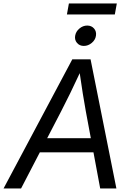

<svg xmlns="http://www.w3.org/2000/svg" viewBox="-47 -1062 736 1082"><path d="M-26.9 0 360.4 -727.5H463.4L608.9 0H517.6L436.5 -435.5Q429.2 -475.1 419.7 -533.9Q410.2 -592.8 397 -684.6H418.9Q377 -594.7 348.4 -536.1Q319.8 -477.5 297.9 -435.5L71.8 0ZM142.6 -203.6 155.8 -283.2H520L506.8 -203.6ZM425.3 -803.2Q401.4 -803.2 387 -820.1Q372.6 -836.9 376.5 -860.4Q380.4 -884.3 400.4 -901.1Q420.4 -918 444.3 -918Q468.8 -918 483.2 -901.1Q497.6 -884.3 493.7 -860.4Q490.2 -836.9 470 -820.1Q449.7 -803.2 425.3 -803.2ZM611.3 -1042.5 600.1 -980.5H330.1L341.3 -1042.5Z"/></svg>

Font: Inter 24pt
Style: Italic
Weight: 400
Italic angle: -9.3988°
Designer: Rasmus Andersson
Foundry: rsms
Version: Version 4.001;git-66647c0bb